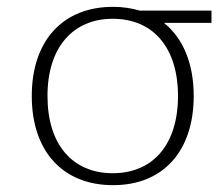

<svg xmlns="http://www.w3.org/2000/svg" viewBox="-20 -531 648 562"><path d="M119 -250C119 -393 194 -476 310 -476C428 -476 501 -392 501 -250C501 -107 427 -24 310 -24C193 -24 119 -107 119 -250ZM599 -464V-500H389C365 -507 339 -511 311 -511C163 -511 73 -411 73 -250C73 -89 163 11 311 11C458 11 547 -89 547 -250C547 -345 516 -419 460 -464Z"/></svg>

Font: Perun ExtraLight
Style: Regular
Weight: 200
Foundry: Copyright (c) Stefan Peev, Context Ltd, 2016
Version: Version 1.089